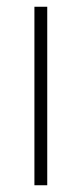

<svg xmlns="http://www.w3.org/2000/svg" viewBox="-20 -549 242 569"><path d="M120 0H82V-529H120Z"/></svg>

Font: Noto Sans Arabic UI SmCn XLt
Style: Regular
Weight: 200
Width: 4
Designer: Monotype Design Team, Nadine Chahine and Nizar Qandah
Foundry: Monotype Imaging Inc.
Version: Version 2.010; ttfautohint (v1.8.4.7-5d5b)